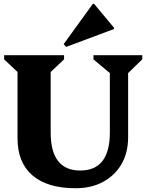

<svg xmlns="http://www.w3.org/2000/svg" viewBox="-20 -983 777 1019"><path d="M563 -595 476 -668V-690H735V-668L660 -595V-255Q660 -173 625 -112.5Q590 -52 527.5 -18Q465 16 381 16Q232 16 152.5 -52Q73 -120 73 -249V-601L2 -668V-690H320V-668L249 -601V-280Q249 -78 406 -78Q563 -78 563 -280ZM331 -734 318 -749 473 -963H479L585 -836V-829Z"/></svg>

Font: Platypi
Style: Bold
Weight: 700
Designer: David Sargent
Foundry: Bolt Cutter Type
Version: Version 1.200; ttfautohint (v1.8.4.7-5d5b)